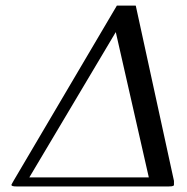

<svg xmlns="http://www.w3.org/2000/svg" viewBox="-20 -671 676 693"><path d="M517.1 -30.8 397.9 -555.2 85.9 -30.8ZM469.2 -650.9 470.2 -649.9 607.9 -18.1V-5.9V-3.9Q607.9 -3.4 607.4 -2.4Q606.9 -1.5 606.9 -1Q606.4 -1 605.5 -0.5Q604.5 0 604 0Q601.1 2 587.9 2H42Q30.8 2 27.8 1Q25.9 1 23.4 -0.5Q21 -2 21 -3.9L22 -4.9V-5.9Q22.5 -7.8 28.8 -18.1L401.9 -650.9Z"/></svg>

Font: Common Serif
Style: Italic
Weight: 400
Italic angle: -12°
Designer: Philipp H. Poll, Khaled Hosny
Foundry: Stefan Peev, Context Ltd.
Version: Version 1.026